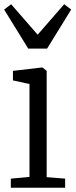

<svg xmlns="http://www.w3.org/2000/svg" viewBox="-20 -885 356 905"><path d="M31 0V-43L119 -51V-489L41 -506V-551L178 -567H180L200 -551V-50L287 -43V0ZM113 -656 -0.5 -840 32.5 -865 157.5 -721.5 282.5 -865 315.5 -840 202 -656Z"/></svg>

Font: Merriweather Light 18pt Light
Style: Regular
Weight: 300
Version: Version 2.100